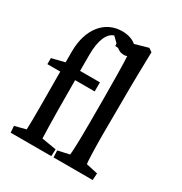

<svg xmlns="http://www.w3.org/2000/svg" viewBox="-188 -959 1038 1097"><g transform="rotate(30 331.0 -410.5)"><path d="M307 0 309 -46 213 -62C212 -102 209 -179 209 -248L208 -444H337V-504H206V-611C206 -705 231 -763 274 -777L308 -744L309 -728L329 -726C344 -713 359 -708 377 -708C384 -708 391 -709 397 -712C400 -674 402 -538 402 -427V-280C402 -155 399 -85 396 -62L320 -45L322 0H580L583 -45L506 -62C503 -82 500 -166 500 -261L501 -448C501 -616 504 -700 506 -800L483 -816L395 -791C374 -810 341 -821 302 -821C188 -821 110 -725 110 -576V-505L25 -484V-444H110L111 -240C111 -131 111 -95 109 -62L36 -43L39 0Z"/></g></svg>

Font: TPK Tissa Web Medium
Style: Regular
Weight: 500
Designer: Jacques Le Bailly, Suppakit Chalermlarp | Katatrad Co.,Ltd.
Foundry: Jacques Le Bailly, Cadson Demak Co.,Ltd.
Version: Version 5.000;Glyphs 3.1.2 (3151)